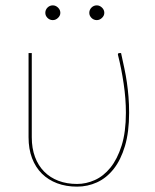

<svg xmlns="http://www.w3.org/2000/svg" viewBox="-20 -688 578 716"><path d="M431.5 -490Q438 -459.5 443.8 -433Q449.5 -406.5 453.2 -380.5Q457 -354.5 459.2 -327Q461.5 -299.5 461.5 -267.5Q461.5 -195.5 446 -143.5Q430.5 -91.5 403.8 -57.8Q377 -24 341.8 -8Q306.5 8 267.5 8Q226.5 8 193.2 -4.5Q160 -17 136.2 -40.5Q112.5 -64 99.5 -98.2Q86.5 -132.5 86.5 -176V-490H98.5V-176Q98.5 -135 110.5 -102.8Q122.5 -70.5 144.8 -48Q167 -25.5 198 -13.8Q229 -2 267.5 -2Q301 -2 333.5 -16.5Q366 -31 391.8 -62.8Q417.5 -94.5 433.5 -145Q449.5 -195.5 449.5 -267.5Q449.5 -319.5 441.2 -375.5Q433 -431.5 420 -483Q419 -486.5 420.5 -488.2Q422 -490 424.5 -490ZM205 -640Q205 -629.5 196.2 -621.2Q187.5 -613 177 -613Q165.5 -613 157.2 -621.2Q149 -629.5 149 -640Q149 -651.5 157.2 -659.8Q165.5 -668 177 -668Q187.5 -668 196.2 -659.8Q205 -651.5 205 -640ZM369 -640Q369 -629.5 360.2 -621.2Q351.5 -613 341 -613Q329.5 -613 321.2 -621.2Q313 -629.5 313 -640Q313 -651.5 321.2 -659.8Q329.5 -668 341 -668Q351.5 -668 360.2 -659.8Q369 -651.5 369 -640Z"/></svg>

Font: Lato 2
Style: Regular
Weight: 100
Designer: Lukasz Dziedzic with Adam Twardoch and Botio Nikoltchev
Foundry: tyPoland Lukasz Dziedzic
Version: Version 2.015; 2015-08-06; http://www.latofonts.com/